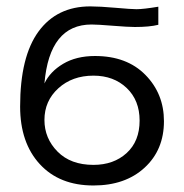

<svg xmlns="http://www.w3.org/2000/svg" viewBox="-20 -563 576 601"><path d="M43 -229.5Q43 -385.7 100.6 -464.4Q158.2 -543 262.7 -543Q292 -543 341.8 -538.6Q391.6 -534.2 407.2 -534.2Q428.7 -534.2 475.6 -542V-485.4Q448.2 -478.5 402.3 -478.5Q380.9 -478.5 333 -482.4Q285.2 -486.3 266.6 -486.3Q134.8 -486.3 119.1 -301.8Q136.7 -338.9 177.7 -363.3Q218.8 -387.7 277.3 -387.7Q377 -387.7 435.1 -328.6Q493.2 -269.5 493.2 -183.6Q493.2 -93.8 432.6 -38.1Q372.1 17.6 272.5 17.6Q166 17.6 104.5 -49.3Q43 -116.2 43 -229.5ZM119.1 -187.5Q119.1 -129.9 160.2 -88.4Q201.2 -46.9 272.5 -46.9Q335.9 -46.9 376.5 -84Q417 -121.1 417 -185.5Q417 -249 376.5 -287.6Q335.9 -326.2 272.5 -326.2Q206.1 -326.2 162.6 -286.6Q119.1 -247.1 119.1 -187.5Z"/></svg>

Font: Gothic A1
Style: Regular
Weight: 400
Designer: HanYang I&C Co.,Ltd.
Foundry: HanYang I&C Co.,Ltd.
Version: Version 2.50